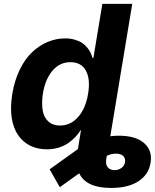

<svg xmlns="http://www.w3.org/2000/svg" viewBox="-20 -747 784 972"><path d="M217.3 8.9Q170.1 8.9 133 -9.4Q95.9 -27.7 71.6 -63.2Q47.2 -98.7 39.2 -151.1Q31.2 -203.5 42.3 -272Q53.6 -340.2 80.1 -394.5Q106.5 -448.9 142.8 -483Q179 -517 221.4 -534.8Q263.8 -552.6 309.7 -552.6Q335.9 -552.6 357.8 -546.3Q379.6 -540.1 394.4 -530.5Q409.1 -521 420.3 -507.6Q431.5 -494.3 437.9 -481.4Q444.2 -468.4 448.2 -453.8H452.8L498.2 -727.3H649.5L538.4 -57.2Q560.4 -60 581.3 -60Q667.3 -60 710 -22.2Q752.8 15.6 742.2 77.8Q732.6 137.1 680.6 170.8Q628.6 204.5 541.9 204.5Q416.2 204.5 381 130.3L282.7 200.6L231.2 110.1L374.3 7.8L389.9 -87.4H387.8Q376.1 -68.9 361 -52.9Q345.9 -36.9 325.1 -22.4Q304.3 -7.8 276.5 0.5Q248.6 8.9 217.3 8.9ZM283.7 -111.5Q337.7 -111.5 375.9 -155.2Q414.1 -198.9 426.1 -272.7Q438.2 -346.6 414.8 -389.4Q391.3 -432.2 336.6 -432.2Q282 -432.2 245.4 -388.8Q208.8 -345.5 197.1 -272.7Q190 -224.4 196 -188.6Q202.1 -152.7 224.6 -132.1Q247.2 -111.5 283.7 -111.5ZM520.6 41.5 517.8 58.9Q513.8 86.3 525.7 100.3Q537.6 114.3 560 114.3Q579.9 114.3 595.2 103Q610.4 91.6 612.9 74.6Q615.8 55.4 604.4 43.3Q593 31.2 567.5 30.9Q548.3 29.8 520.6 41.5Z"/></svg>

Font: Karasuma Gothic
Style: Bold Italic
Weight: 700
Italic angle: 9.39998°
Designer: Rasmus Andersson / Ryoko Nishizuka
Foundry: Genbu
Version: Version 1.00